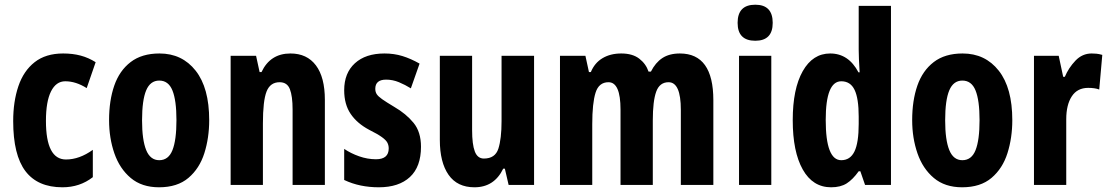

<svg xmlns="http://www.w3.org/2000/svg" viewBox="-20 -785 4708 815"><path d="M245 10Q140 10 88 -58.5Q36 -127 36 -271Q36 -354 58 -419Q80 -484 127 -521Q174 -558 248 -558Q289 -558 322.5 -549Q356 -540 386 -521L348 -411Q302 -440 257 -440Q218 -440 196.5 -397Q175 -354 175 -272Q175 -108 260 -108Q317 -108 374 -149V-33Q319 10 245 10Z M868 -275Q868 -200 847.5 -135Q827 -70 780 -30Q733 10 655 10Q582 10 535 -29.5Q488 -69 465.5 -134Q443 -199 443 -275Q443 -358 465 -421.5Q487 -485 534.5 -521.5Q582 -558 657 -558Q753 -558 810.5 -485Q868 -412 868 -275ZM583 -274Q583 -191 600.5 -148Q618 -105 656 -105Q695 -105 712 -147.5Q729 -190 729 -275Q729 -359 712 -401Q695 -443 656 -443Q618 -443 600.5 -401.5Q583 -360 583 -274Z M1213 -558Q1283 -558 1321 -507.5Q1359 -457 1359 -361V0H1222V-320Q1222 -377 1210.5 -406.5Q1199 -436 1167 -436Q1127 -436 1111.5 -396.5Q1096 -357 1096 -261V0H959V-548H1067L1082 -479H1090Q1127 -558 1213 -558Z M1767 -162Q1767 -77 1720 -33.5Q1673 10 1588 10Q1548 10 1511.5 2.5Q1475 -5 1441 -21V-153Q1469 -134 1504.5 -121.5Q1540 -109 1576 -109Q1630 -109 1630 -155Q1630 -168 1624.5 -179Q1619 -190 1601 -203Q1583 -216 1547 -234Q1496 -261 1468.5 -301.5Q1441 -342 1441 -402Q1441 -475 1486.5 -516.5Q1532 -558 1612 -558Q1653 -558 1688.5 -547Q1724 -536 1761 -515L1724 -410Q1700 -425 1673.5 -436Q1647 -447 1619 -447Q1573 -447 1573 -408Q1573 -395 1579 -385.5Q1585 -376 1602 -364Q1619 -352 1654 -331Q1704 -302 1735.5 -263.5Q1767 -225 1767 -162Z M2247 -548V0H2139L2123 -69H2116Q2078 10 1994 10Q1921 10 1884 -43Q1847 -96 1847 -191V-548H1984V-233Q1984 -172 1995.5 -142Q2007 -112 2034 -112Q2082 -112 2095.5 -154Q2109 -196 2109 -271V-548Z M2866 -558Q3008 -558 3008 -360V0H2870V-319Q2870 -436 2818 -436Q2780 -436 2765.5 -396Q2751 -356 2751 -274V0H2614V-320Q2614 -436 2563 -436Q2522 -436 2508 -391.5Q2494 -347 2494 -258V0H2357V-548H2465L2480 -479H2488Q2504 -518 2537.5 -538Q2571 -558 2617 -558Q2665 -558 2693.5 -536Q2722 -514 2733 -481H2743Q2762 -519 2791.5 -538.5Q2821 -558 2866 -558Z M3186 -765Q3260 -765 3260 -688Q3260 -612 3186 -612Q3111 -612 3111 -688Q3111 -765 3186 -765ZM3254 -548V0H3117V-548Z M3508 10Q3430 10 3387.5 -65.5Q3345 -141 3345 -275Q3345 -408 3387.5 -483Q3430 -558 3504 -558Q3582 -558 3624 -478H3629Q3627 -510 3626 -534Q3625 -558 3625 -574V-760H3762V0H3652L3632 -58H3625Q3600 -23 3574 -6.5Q3548 10 3508 10ZM3551 -105Q3589 -105 3607 -142Q3625 -179 3625 -259V-290Q3625 -367 3607.5 -403.5Q3590 -440 3551 -440Q3485 -440 3485 -276Q3485 -105 3551 -105Z M4277 -275Q4277 -200 4256.5 -135Q4236 -70 4189 -30Q4142 10 4064 10Q3991 10 3944 -29.5Q3897 -69 3874.5 -134Q3852 -199 3852 -275Q3852 -358 3874 -421.5Q3896 -485 3943.5 -521.5Q3991 -558 4066 -558Q4162 -558 4219.5 -485Q4277 -412 4277 -275ZM3992 -274Q3992 -191 4009.5 -148Q4027 -105 4065 -105Q4104 -105 4121 -147.5Q4138 -190 4138 -275Q4138 -359 4121 -401Q4104 -443 4065 -443Q4027 -443 4009.5 -401.5Q3992 -360 3992 -274Z M4614 -558Q4624 -558 4634.5 -557Q4645 -556 4659 -552L4646 -405Q4628 -412 4599 -412Q4553 -412 4529.5 -376Q4506 -340 4506 -279V0H4369V-548H4474L4493 -459H4500Q4516 -497 4545 -527.5Q4574 -558 4614 -558Z"/></svg>

Font: Noto Sans Bengali ExtraCondensed
Style: Bold
Weight: 700
Width: 2
Designer: Joana Ranito - Universal Thirst; Jelle Bosma - Monotype Design Team
Foundry: Universal Thirst ehf.
Version: Version 3.000; ttfautohint (v1.8.4.7-5d5b)